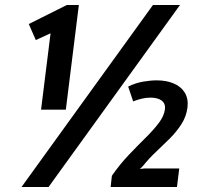

<svg xmlns="http://www.w3.org/2000/svg" viewBox="-20 -747 803 767"><path d="M66 0 591 -727H699L174 0ZM144 -309 182 -614 123 -587 95 -651 247 -727H295L243 -309ZM422 0 427 -45Q459 -91 494.5 -128.2Q530 -165.5 561.5 -196.5Q593 -227.5 614.2 -255.5Q635.5 -283.5 639 -311Q641.5 -333 626 -345Q610.5 -357 581 -357Q564 -357 546.8 -353Q529.5 -349 512 -342L492 -401Q520.5 -415.5 551.2 -420.8Q582 -426 606 -426Q645 -426 674.2 -413.5Q703.5 -401 718.2 -376.8Q733 -352.5 729 -318Q724.5 -282 705.2 -251.8Q686 -221.5 658.8 -194.2Q631.5 -167 603 -140.2Q574.5 -113.5 551 -84L539 -72L557 -74H696L687 0Z"/></svg>

Font: Expletus Sans
Style: Bold Italic
Weight: 700
Italic angle: -7°
Version: Version 7.500